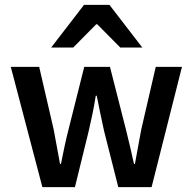

<svg xmlns="http://www.w3.org/2000/svg" viewBox="-20 -764 787 784"><path d="M153 0 24 -491H140L199 -236Q206 -201 212 -166Q218 -131 225 -95H229Q236 -131 243.5 -166Q251 -201 260 -236L324 -491H429L494 -236Q503 -201 511 -166Q519 -131 527 -95H531Q538 -131 544 -166Q550 -201 557 -236L616 -491H723L599 0H463L405 -229Q397 -264 390 -299Q383 -334 375 -373H371Q365 -334 357.5 -298.5Q350 -263 342 -228L286 0ZM189 -570 323 -744H427L561 -570H471L377 -665H373L279 -570Z"/></svg>

Font: Mada SemiBold
Style: Regular
Weight: 600
Designer: Khaled Hosny
Version: Version 1.5